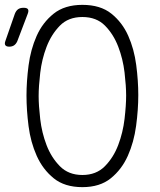

<svg xmlns="http://www.w3.org/2000/svg" viewBox="-39 -760 659 790"><path d="M32 -590Q27 -579 19 -573.5Q11 -568 -1 -568Q-13 -568 -17 -574Q-21 -580 -17 -591L22 -703Q27 -716 35.5 -722Q44 -728 58 -728Q72 -728 76 -722Q80 -716 75 -703ZM300 -40Q357 -40 392.5 -76Q428 -112 447.5 -163.5Q467 -215 473.5 -271Q480 -327 480 -367Q480 -406 473.5 -461.5Q467 -517 447.5 -568Q428 -619 393 -654.5Q358 -690 300 -690Q242 -690 207 -654Q172 -618 152.5 -567Q133 -516 126.5 -460Q120 -404 120 -365Q120 -326 126.5 -270Q133 -214 152.5 -163Q172 -112 207.5 -76Q243 -40 300 -40ZM300 10Q227 10 182 -26.5Q137 -63 112 -119Q87 -175 78.5 -241Q70 -307 70 -367Q70 -425 78.5 -490.5Q87 -556 111.5 -611.5Q136 -667 181.5 -703.5Q227 -740 300 -740Q374 -740 419 -704Q464 -668 488.5 -613Q513 -558 521.5 -492.5Q530 -427 530 -369Q530 -309 521 -242Q512 -175 487 -119Q462 -63 417 -26.5Q372 10 300 10Z"/></svg>

Font: Maple Mono NL Thin
Style: Regular
Weight: 250
Monospace: yes
Designer: subframe7536
Version: Version 7.000